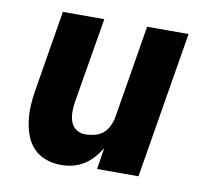

<svg xmlns="http://www.w3.org/2000/svg" viewBox="-64 -591 729 671"><g transform="rotate(10 300.0 -256.0)"><path d="M194 8Q165 8 139.5 -1Q114 -10 96 -28.5Q78 -47 68.5 -72Q59 -97 55.5 -124Q52 -151 53.5 -179Q55 -207 60 -235L107 -520H254L203 -216Q200 -198 200.5 -180Q201 -162 206.5 -146.5Q212 -131 226 -121.5Q240 -112 258 -112Q274 -112 290.5 -116Q307 -120 320 -130.5Q333 -141 340.5 -156.5Q348 -172 351 -187L406 -520H553L467 0H320L332 -76Q321 -58 306.5 -41.5Q292 -25 273.5 -13.5Q255 -2 234.5 3Q214 8 194 8Z"/></g></svg>

Font: Iosevka Heavy Extended Oblique
Style: Regular
Weight: 900
Width: 7
Italic angle: -9°
Monospace: yes
Designer: Belleve Invis
Foundry: Belleve Invis
Version: Version 32.5.0; ttfautohint (v1.8.4)